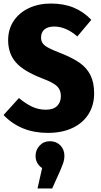

<svg xmlns="http://www.w3.org/2000/svg" viewBox="-20 -733 568 1085"><path d="M496 -621 417 -527Q353 -583 286 -583Q250 -583 231 -566.5Q212 -550 212 -521Q212 -501 222 -487.5Q232 -474 256 -461.5Q280 -449 327 -431Q392 -405 431.5 -377Q471 -349 491.5 -307.5Q512 -266 512 -205Q512 -139 480.5 -88.5Q449 -38 390 -10Q331 18 250 18Q97 18 0 -83L87 -179Q125 -147 161.5 -130Q198 -113 239 -113Q281 -113 302.5 -134Q324 -155 324 -190Q324 -225 302 -246Q280 -267 221 -289Q114 -330 70 -380Q26 -430 26 -506Q26 -568 57.5 -615Q89 -662 144 -687.5Q199 -713 267 -713Q340 -713 396 -690Q452 -667 496 -621ZM344 148Q344 167 338.5 184Q333 201 319 234L275 332H192L218 217Q181 191 181 148Q181 114 204 89.5Q227 65 262 65Q298 65 321 88.5Q344 112 344 148Z"/></svg>

Font: Fira Sans Condensed ExtraBold
Style: Regular
Weight: 800
Width: 3
Designer: Carrois Corporate & Edenspiekermann AG
Foundry: Carrois Corporate GbR & Edenspiekermann AG
Version: Version 4.203